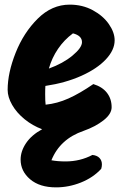

<svg xmlns="http://www.w3.org/2000/svg" viewBox="-20 -584 559 829"><path d="M462 -121Q462 -92 427 -64.5Q392 -37 341 -19Q239 16 202 108Q229 113 263 113Q326 113 379 85Q399 87 409.5 98Q420 109 420 126Q420 135 417 145Q382 183 329.5 204Q277 225 222 225Q151 225 110 190Q69 155 69 105Q69 69 92.5 34Q116 -1 162 -26Q121 -41 86.5 -69Q52 -97 32.5 -131Q13 -165 13 -196Q13 -269 47.5 -356Q82 -443 143 -503.5Q204 -564 281 -564Q336 -564 380.5 -540Q425 -516 450 -480Q475 -444 475 -410Q475 -368 437 -327.5Q399 -287 331 -256.5Q263 -226 176 -213Q175 -201 175 -177Q175 -147 177 -132Q227 -137 276 -159Q325 -181 383 -221Q422 -209 442 -183Q462 -157 462 -121ZM191 -288Q252 -310 293 -344Q334 -378 334 -402Q334 -430 295 -440Q257 -412 230.5 -373Q204 -334 191 -288Z"/></svg>

Font: Mogra
Style: Regular
Weight: 400
Designer: Lipi Raval
Foundry: Lipi Raval
Version: Version 1.002;PS 1.002;hotconv 1.0.88;makeotf.lib2.5.647800;